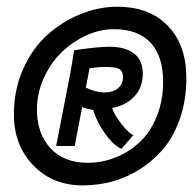

<svg xmlns="http://www.w3.org/2000/svg" viewBox="-20 -580 584 581"><path d="M319.3 -253.4Q325.2 -233.4 348.1 -204.1Q371.1 -174.8 383.8 -171.4L347.7 -129.9Q328.6 -137.2 308.8 -161.6Q289.1 -186 277.3 -209.5Q265.6 -232.9 262.2 -247.1Q255.9 -248 247.3 -250.2Q238.8 -252.4 233.4 -253.9L228.5 -255.9L206.1 -138.2H149.9L192.9 -359.4Q199.2 -394 204.1 -427.7Q272.5 -438.5 311 -438.5Q359.4 -438.5 385.7 -418Q412.1 -397.5 412.1 -357.4Q412.1 -315.4 386.2 -287.8Q360.4 -260.3 319.3 -253.4ZM299.8 -377.4Q276.9 -377.4 251 -373.5L239.7 -314.9Q269.5 -300.3 294.4 -300.3Q322.8 -300.3 337.4 -313.2Q352.1 -326.2 352.1 -345.7Q352.1 -365.2 340.8 -371.3Q329.6 -377.4 299.8 -377.4ZM91.8 -247.6Q91.8 -176.3 132.3 -131.8Q172.9 -87.4 245.6 -87.4Q288.6 -87.4 328.9 -103.3Q369.1 -119.1 401.6 -148.9Q434.1 -178.7 453.9 -226.6Q473.6 -274.4 473.6 -333.5Q473.6 -410.2 435.5 -450.9Q397.5 -491.7 324.2 -491.7Q282.7 -491.7 241 -472.7Q199.2 -453.6 166.3 -421.6Q133.3 -389.6 112.5 -343.8Q91.8 -297.9 91.8 -247.6ZM335.4 -559.6Q432.6 -559.6 488.3 -501.5Q543.9 -443.4 543.9 -343.8Q543.9 -279.3 525.9 -225.1Q507.8 -170.9 477.3 -133.5Q446.8 -96.2 406.2 -69.8Q365.7 -43.5 321.3 -31.2Q276.9 -19 230.5 -19Q138.7 -19 80.3 -80.1Q22 -141.1 22 -234.4Q22 -307.6 49.6 -370.1Q77.1 -432.6 122.1 -473.4Q167 -514.2 222.7 -536.9Q278.3 -559.6 335.4 -559.6Z"/></svg>

Font: Fantasque Sans Mono
Style: Italic
Weight: 400
Italic angle: -11°
Monospace: yes
Designer: Jany Belluz
Version: Version 1.8.0 ; ttfautohint (v1.8.2)